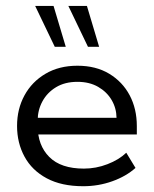

<svg xmlns="http://www.w3.org/2000/svg" viewBox="-20 -634 532 664"><path d="M267.9 10Q192.6 10 141.6 -17.4Q90.5 -44.8 64.8 -92.3Q39 -139.7 39 -198.4Q39 -257.2 64.7 -304.2Q90.3 -351.2 137.3 -378.9Q184.3 -406.7 247.8 -406.7Q311.8 -406.7 357.8 -378.9Q403.7 -351.2 428.5 -304.4Q453.2 -257.6 453.2 -198.1V-169H82.6V-226.5H383Q382.6 -259.8 366.2 -287.9Q349.8 -316 319.6 -333.5Q289.4 -351 247.8 -351Q204.6 -351 173.8 -332.4Q143.1 -313.8 126.7 -283.4Q110.3 -253 110.3 -217.5V-198.4Q110.3 -131.4 150.5 -91.1Q190.7 -50.9 270.1 -50.9Q312.1 -50.9 351.6 -66.2Q391.2 -81.4 416.7 -105.8L448.6 -53.3Q416.1 -24.2 368.2 -7.1Q320.4 10 267.9 10ZM284.2 -472.2 216.4 -613.5H280.6L322.8 -472.2ZM169.4 -472.2 101.6 -613.5H165.2L207.4 -472.2Z"/></svg>

Font: Rokkitt SemiBold
Style: Regular
Weight: 600
Designer: Vernon Adams
Foundry: Vernon Adams
Version: Version 3.103